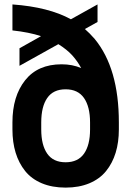

<svg xmlns="http://www.w3.org/2000/svg" viewBox="-20 -833 593 866"><path d="M36.1 -695.8V-813Q199.2 -801.3 299.8 -746.1L419.9 -813V-733.9L362.8 -702.1Q384.8 -683.1 407.2 -657.2Q516.1 -524.9 516.1 -280.8V-249Q516.1 -191.4 501.7 -144.3Q487.3 -97.2 458.5 -61.5Q429.7 -25.9 383.1 -6.3Q336.4 13.2 275.9 13.2Q215.3 13.2 168.7 -6.3Q122.1 -25.9 93.5 -61.5Q64.9 -97.2 50.5 -144.3Q36.1 -191.4 36.1 -249V-280.8Q36.1 -398.9 93.3 -470.9Q150.4 -543 257.8 -543Q306.6 -543 346.2 -525.9Q330.1 -556.2 306.2 -583Q281.7 -609.9 243.2 -633.8L67.9 -536.1V-615.2L165 -669.9Q112.3 -687.5 36.1 -695.8ZM386.2 -249V-280.8Q386.2 -351.6 358.9 -390.9Q331.5 -430.2 275.9 -430.2Q220.2 -430.2 193.1 -391.1Q166 -352.1 166 -280.8V-249Q166 -178.7 193.1 -139.9Q220.2 -101.1 275.9 -101.1Q331.5 -101.1 358.9 -139.9Q386.2 -178.7 386.2 -249Z"/></svg>

Font: Cooper Hewitt
Style: Semibold
Weight: 709
Designer: Village Type and Design LLC
Foundry: Cooper Hewitt Smithsonian Design Museum
Version: 1.000